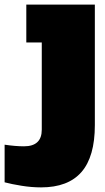

<svg xmlns="http://www.w3.org/2000/svg" viewBox="-124 -576 457 832"><path d="M-104 214V51Q-57 58 -20 58Q57 58 57 -14V-392H-10V-556H287V-34Q287 103 229 169.5Q171 236 54 236Q13 236 -30.5 229Q-74 222 -104 214Z"/></svg>

Font: Alfa Slab One
Style: Regular
Weight: 400
Designer: JM Sole
Foundry: JM Sole
Version: Version 2.000